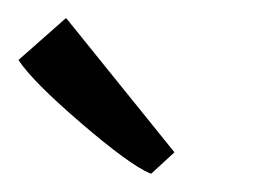

<svg xmlns="http://www.w3.org/2000/svg" viewBox="-23 -673 290 208"><path d="M140 -485Q118 -494 65 -539.5Q12 -585 -3 -608L48 -653H49L166 -508L141 -485Z"/></svg>

Font: Aikya
Style: Regular
Weight: 400
Designer: Neelakash Kshetrimayum (Latin subset based on Merriweather by Eben Sorkin)
Foundry: Brand New Type
Version: Version 1.00 b005